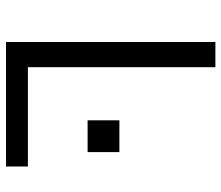

<svg xmlns="http://www.w3.org/2000/svg" viewBox="-69 -669 738 640"><g transform="rotate(90 300.0 -349.0)"><path d="M120 0V-698H204V-73H535V0ZM487 -378V-272H381V-378Z"/></g></svg>

Font: iA Writer Quattro V
Style: Regular
Weight: 400
Designer: Mike Abbink, Paul van der Laan, Pieter van Rosmalen, Oliver Reichenstein
Foundry: Information Architects Inc.
Version: Version 2.000